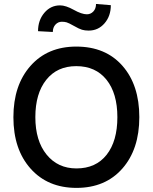

<svg xmlns="http://www.w3.org/2000/svg" viewBox="-20 -916 751 944"><path d="M45.9 -339.8Q45.9 -181.6 130.4 -86.9Q214.8 7.8 356 7.8Q498 7.8 581.5 -87.2Q665 -182.1 665 -340.1Q665 -498 582 -592.5Q499 -687 355 -687Q213.9 -687 129.9 -592Q45.9 -497.1 45.9 -339.8ZM355 -590.8Q450.2 -590.8 503.7 -523.9Q557.1 -457 557.1 -339.8Q557.1 -222.2 504.2 -155Q451.2 -87.9 356 -87.9Q264.2 -87.9 209 -156Q153.8 -224.1 153.8 -340.1Q153.8 -456.1 207.3 -523.4Q260.7 -590.8 355 -590.8ZM524.9 -890.6 452.1 -896.5Q452.1 -873.5 439 -859.6Q425.8 -845.7 407.2 -845.7Q381.8 -845.7 342.5 -867.7Q303.2 -889.6 275.4 -889.6Q229 -889.6 198 -853Q167 -816.4 167 -762.7L239.7 -758.8Q239.7 -781.2 252.7 -795.2Q265.6 -809.1 284.2 -809.1Q296.9 -809.1 307.4 -806.2Q317.9 -803.2 343.5 -788.6Q369.1 -773.9 383.1 -769.8Q397 -765.6 416 -765.6Q462.9 -765.6 493.9 -801.3Q524.9 -836.9 524.9 -890.6Z"/></svg>

Font: FAU Chimera Medium
Style: Regular
Weight: 500
Version: Version 1.002;hotconv 1.0.117;makeotfexe 2.5.65602